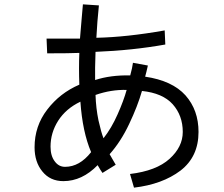

<svg xmlns="http://www.w3.org/2000/svg" viewBox="-20 -822 1040 892"><path d="M140.6 -137.7Q140.6 -236.3 199.2 -312.5Q257.8 -389.6 348.6 -428.7Q345.7 -505.9 348.6 -576.2Q306.6 -574.2 199.2 -574.2Q198.2 -596.7 196.3 -642.6Q235.4 -642.6 351.6 -642.6Q354.5 -680.7 359.4 -735.4Q364.3 -791 365.2 -801.8Q389.6 -799.8 439.5 -796.9Q431.6 -721.7 427.7 -646.5Q568.4 -649.4 745.1 -680.7Q746.1 -659.2 748 -615.2Q595.7 -587.9 423.8 -581.1Q420.9 -500 421.9 -450.2Q493.2 -473.6 585 -471.7Q594.7 -506.8 597.7 -530.3Q621.1 -526.4 667 -517.6Q665 -506.8 660.2 -488.3Q655.3 -469.7 654.3 -465.8Q780.3 -447.3 841.8 -378.9Q902.3 -310.5 902.3 -209Q902.3 -93.8 818.4 -29.3Q734.4 34.2 602.5 49.8Q596.7 28.3 584 -13.7Q706.1 -28.3 767.6 -84Q829.1 -139.6 829.1 -209Q829.1 -285.2 782.2 -337.9Q735.4 -389.6 639.6 -399.4Q619.1 -328.1 580.1 -246.1Q542 -165 489.3 -105.5Q500 -85.9 517.6 -56.6Q497.1 -43.9 456.1 -18.6Q455.1 -20.5 446.3 -33.2Q437.5 -46.9 433.6 -54.7Q361.3 19.5 274.4 19.5Q212.9 19.5 176.8 -25.4Q140.6 -69.3 140.6 -137.7ZM214.8 -140.6Q214.8 -97.7 234.4 -72.3Q252.9 -46.9 282.2 -46.9Q349.6 -46.9 403.3 -115.2Q363.3 -209 353.5 -349.6Q286.1 -317.4 250 -260.7Q214.8 -205.1 214.8 -140.6ZM423.8 -380.9Q425.8 -319.3 437.5 -262.7Q450.2 -206.1 460.9 -179.7Q498 -226.6 526.4 -291Q554.7 -354.5 568.4 -404.3Q496.1 -406.2 423.8 -380.9Z"/></svg>

Font: Gothic A1
Style: Regular
Weight: 400
Designer: HanYang I&C Co.,Ltd.
Version: Version 2.50